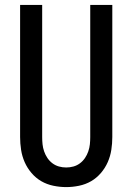

<svg xmlns="http://www.w3.org/2000/svg" viewBox="-20 -755 540 783"><path d="M250 8Q224 8 197.5 2.5Q171 -3 148.5 -16Q126 -29 108.5 -49.5Q91 -70 80.5 -94Q70 -118 66 -144Q62 -170 62 -196V-735H152V-196Q152 -181 153.5 -166.5Q155 -152 160 -137.5Q165 -123 173.5 -110.5Q182 -98 194 -89Q206 -80 220.5 -76Q235 -72 250 -72Q265 -72 279.5 -76Q294 -80 306 -89Q318 -98 326.5 -110.5Q335 -123 340 -137.5Q345 -152 346.5 -166.5Q348 -181 348 -196V-735H438V-196Q438 -170 434 -144Q430 -118 419.5 -94Q409 -70 391.5 -49.5Q374 -29 351.5 -16Q329 -3 302.5 2.5Q276 8 250 8Z"/></svg>

Font: Iosevka Custom Medium
Style: Regular
Weight: 500
Monospace: yes
Designer: Belleve Invis
Foundry: Belleve Invis
Version: Version 32.5.0; ttfautohint (v1.8.4)